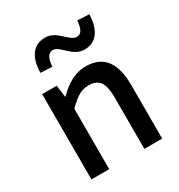

<svg xmlns="http://www.w3.org/2000/svg" viewBox="-190 -946 1004 1074"><g transform="rotate(-30 312.0 -408.5)"><path d="M87 -275V0H144H202V-390C251 -439 285 -464 336 -464C401 -464 429 -427 429 -332V0H544V-346C544 -486 492 -564 375 -564C300 -564 243 -524 193 -474H191L181 -551H87ZM169 -774C149 -747 139 -708 138 -659L213 -655C216 -706 231 -735 261 -735C308 -735 340 -648 418 -648C458 -648 488 -664 507 -691C527 -719 538 -758 539 -806L463 -810C460 -761 446 -731 416 -731C369 -731 335 -817 259 -817C219 -817 189 -802 169 -774Z"/></g></svg>

Font: GenSekiGothic2 TW M
Style: Regular
Weight: 500
Version: Version 2.100;PS 2.1;hotconv 16.6.51;makeotf.lib2.5.65220 DE